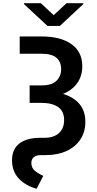

<svg xmlns="http://www.w3.org/2000/svg" viewBox="-20 -954 602 1193"><path d="M102.5 -727.5H238.3Q356.4 -727.5 423.8 -679.9Q491.2 -632.3 491.2 -543Q491.2 -481.9 460 -437.7Q428.7 -393.6 371.6 -370.6Q438.5 -350.1 474.4 -306.9Q510.3 -263.7 510.3 -197.8Q510.3 -133.8 479.2 -87.2Q448.2 -40.5 392.6 -15.4Q336.9 9.8 263.2 9.8H234.9Q203.6 9.8 189.2 23.4Q174.8 37.1 174.8 58.6Q174.8 90.3 199 109.1Q223.1 127.9 249 138.7L207.5 218.8Q142.1 201.7 98.4 157Q54.7 112.3 54.7 41.5Q54.7 -28.3 101.3 -63Q147.9 -97.7 229 -97.7H257.3Q314 -97.7 346.2 -127Q378.4 -156.2 378.4 -208Q378.4 -262.2 341.6 -288.6Q304.7 -314.9 235.4 -314.9H164.1V-347.7V-423.3H236.8Q301.8 -423.3 330.8 -451.9Q359.9 -480.5 359.9 -524.4Q359.9 -570.8 330.3 -595.5Q300.8 -620.1 238.3 -620.1H102.5ZM233.9 -934.1 313.5 -859.9 393.6 -934.1H497.6V-928.7L352.1 -793H274.9L128.9 -928.7V-934.1Z"/></svg>

Font: Inter SemiBold
Style: Regular
Weight: 600
Designer: Rasmus Andersson
Foundry: rsms
Version: Version 4.001;git-9221beed3